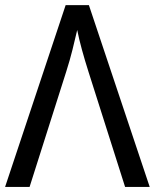

<svg xmlns="http://www.w3.org/2000/svg" viewBox="-20 -734 608 754"><path d="M567.9 0H471.2L328.1 -450.2Q313 -497.6 301.8 -538.6Q290.5 -579.6 283.2 -616.2Q274.9 -579.6 264.6 -538.6Q254.4 -497.6 240.2 -453.1L96.2 0H0L237.8 -713.9H329.1Z"/></svg>

Font: Droid Sans
Style: Regular
Weight: 400
Foundry: Ascender Corporation
Version: Version 1.00 build 114